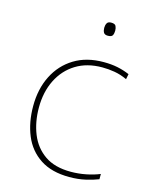

<svg xmlns="http://www.w3.org/2000/svg" viewBox="-111 -794 694 877"><g transform="rotate(15 236.0 -355.5)"><path d="M302 10Q218 10 164 -25.5Q110 -61 84.5 -122.5Q59 -184 59 -261Q59 -342 90.5 -404.5Q122 -467 180 -502.5Q238 -538 319 -538Q355 -538 384.5 -532Q414 -526 442 -514L437 -489Q407 -503 377.5 -508Q348 -513 319 -513Q247 -513 195 -481Q143 -449 114.5 -392Q86 -335 86 -261Q86 -193 108.5 -137Q131 -81 178.5 -48Q226 -15 302 -15Q338 -15 373.5 -22Q409 -29 438 -41V-16Q413 -6 378 2Q343 10 302 10ZM305 -721Q323 -721 327.5 -711.5Q332 -702 332 -690Q332 -677 327.5 -668Q323 -659 305 -659Q290 -659 285 -668Q280 -677 280 -690Q280 -702 285 -711.5Q290 -721 305 -721Z"/></g></svg>

Font: Noto Sans Hebrew Thin
Style: Regular
Weight: 250
Designer: Monotype Design Team
Foundry: Monotype Imaging Inc.
Version: Version 2.003